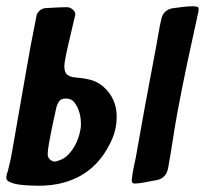

<svg xmlns="http://www.w3.org/2000/svg" viewBox="-38 -584 653 612"><path d="M382 -9V-11Q384 -29 387.5 -47Q391 -65 395 -83L424 -245L460 -437Q464 -458 467.5 -479.5Q471 -501 476 -522Q482 -553 514 -558Q529 -560 545.5 -562Q562 -564 577 -564Q589 -564 593 -561Q594 -560 594 -560Q595 -559 595 -556Q595 -548 594 -545Q576 -464 559 -384Q542 -304 527 -223Q519 -179 512.5 -136Q506 -93 498 -49Q492 -16 462 -10Q455 -9 445.5 -7Q436 -5 425 -3Q415 -1 406 0Q397 1 391 1Q382 1 382 -9ZM-18 -17Q-18 -19 -17.5 -22Q-17 -25 -16 -30Q-14 -35 -13 -38.5Q-12 -42 -11 -47Q-4 -73 0.5 -100.5Q5 -128 10 -155Q27 -250 43 -344Q59 -438 78 -532Q79 -541 88 -550Q96 -557 106 -558Q123 -559 140.5 -560Q158 -561 175 -561Q186 -561 194 -553.5Q202 -546 202 -539Q202 -536 201 -533Q199 -524 193.5 -501Q188 -478 182 -452Q176 -427 171.5 -404Q167 -381 167 -373Q167 -353 177 -345.5Q187 -338 203 -337Q229 -335 250.5 -329.5Q272 -324 290 -309Q334 -271 334 -212Q334 -175 320 -142Q287 -66 227.5 -29Q168 8 86 8Q80 8 63 7.5Q46 7 28 5Q10 3 -4 -2.5Q-18 -8 -18 -17ZM114 -93Q114 -82 121.5 -75.5Q129 -69 137 -69Q141 -69 151 -73Q167 -78 179.5 -91Q192 -104 201 -120.5Q210 -137 215 -155.5Q220 -174 220 -189Q220 -197 218.5 -209.5Q217 -222 212 -234Q209 -244 199.5 -257Q190 -270 172 -270Q156 -270 150 -260.5Q144 -251 142 -243Q141 -238 136.5 -218Q132 -198 127 -174Q122 -150 118 -126.5Q114 -103 114 -93Z"/></svg>

Font: Bangerz
Style: Regular
Weight: 400
Designer: vernon adams
Foundry: Vernon Adams
Version: Version 2.10;February 7, 2025;FontCreator 13.0.0.2683 64-bit